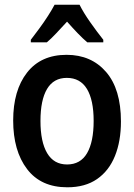

<svg xmlns="http://www.w3.org/2000/svg" viewBox="-20 -786 570 816"><path d="M266 10Q154 10 95 -67.5Q36 -145 36 -274Q36 -402 95 -477.5Q154 -553 263 -553Q368 -553 431 -480Q494 -407 494 -270Q494 -186 468.5 -123Q443 -60 392.5 -25Q342 10 266 10ZM265 -87Q322 -87 350 -135Q378 -183 378 -272Q378 -361 349.5 -408Q321 -455 264 -455Q208 -455 180 -408Q152 -361 152 -272Q152 -183 180.5 -135Q209 -87 265 -87ZM111 -617Q128 -639 147.5 -665.5Q167 -692 184 -718.5Q201 -745 212 -766H318Q335 -732 363.5 -691.5Q392 -651 419 -617V-606H351Q331 -623 309.5 -645.5Q288 -668 265 -694Q241 -668 219 -644.5Q197 -621 179 -606H111Z"/></svg>

Font: Noto Sans Mono Condensed SemiBold
Style: Regular
Weight: 600
Width: 3
Designer: Monotype Design Team
Foundry: Monotype Imaging Inc.
Version: Version 2.014